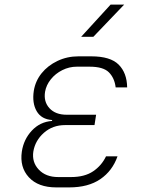

<svg xmlns="http://www.w3.org/2000/svg" viewBox="-20 -805 640 835"><path d="M281 10H225Q146 10 105.5 -34Q65 -78 75 -146Q83 -199 118.5 -237Q154 -275 206 -279L207 -283Q160 -286 139.5 -321.5Q119 -357 127 -410Q134 -453 161 -486.5Q188 -520 230 -540Q272 -560 321 -560H377Q460 -560 496 -524Q532 -488 533 -425H483Q478 -466 453.5 -490.5Q429 -515 370 -515H314Q281 -515 251 -500Q221 -485 201 -460Q181 -435 176 -406Q169 -363 195 -334.5Q221 -306 270 -306H398L391 -261H263Q209 -261 171 -227.5Q133 -194 125 -146Q118 -100 148.5 -67.5Q179 -35 233 -35H289Q348 -35 385 -60Q422 -85 441 -125H491Q469 -62 416.5 -26Q364 10 281 10ZM333 -645 461 -785H520L386 -645Z"/></svg>

Font: JetBrains Mono NL Thin
Style: Italic
Weight: 100
Italic angle: -9°
Monospace: yes
Designer: Philipp Nurullin, Konstantin Bulenkov
Foundry: JetBrains
Version: Version 2.305; ttfautohint (v1.8.4.7-5d5b)